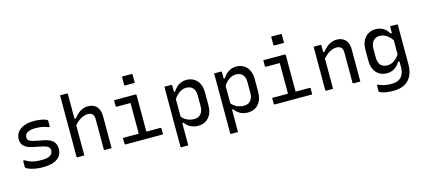

<svg xmlns="http://www.w3.org/2000/svg" viewBox="-69 -1403 4939 2237"><g transform="rotate(-15 2400.0 -284.5)"><path d="M291 -77Q366 -77 397 -99Q428 -121 428 -157Q428 -176 420.5 -188.5Q413 -201 393 -211Q373 -221 335 -229L237 -249Q187 -259 156 -276Q125 -293 110 -319.5Q95 -346 95 -381Q95 -415 109.5 -444Q124 -473 152.5 -494.5Q181 -516 222.5 -528Q264 -540 319 -540Q364 -540 398.5 -534Q433 -528 454.5 -520.5Q476 -513 480 -507Q482 -506 482.5 -504.5Q483 -503 483 -502Q483 -501 483 -499V-426H468Q442 -437 419.5 -443Q397 -449 372 -452Q347 -455 314 -455Q272 -455 244 -446Q216 -437 201 -419.5Q186 -402 186 -379Q186 -362 193 -350Q200 -338 218.5 -329.5Q237 -321 271 -314L371 -294Q425 -284 457 -265Q489 -246 503.5 -218Q518 -190 518 -152Q518 -101 491 -65Q464 -29 412.5 -10.5Q361 8 288 8Q249 8 214.5 3.5Q180 -1 153.5 -8.5Q127 -16 109 -24.5Q91 -33 83 -41Q82 -43 81 -44.5Q80 -46 80 -48V-127H95Q116 -114 137.5 -104.5Q159 -95 182 -89Q205 -83 232 -80Q259 -77 291 -77Z M704 0Q701 0 698.5 -1.5Q696 -3 694.5 -5Q693 -7 693 -11V-750H774Q778 -750 780 -748.5Q782 -747 783.5 -745Q785 -743 785 -739V-443H800Q818 -465 837 -483.5Q856 -502 877.5 -515.5Q899 -529 923 -536Q947 -543 973 -543Q1007 -543 1033.5 -532Q1060 -521 1077.5 -501Q1095 -481 1104.5 -453.5Q1114 -426 1114 -393V0H1033Q1030 0 1027.5 -1.5Q1025 -3 1023.5 -5Q1022 -7 1022 -11V-375Q1022 -416 1002.5 -435.5Q983 -455 947 -455Q926 -455 904 -448.5Q882 -442 860 -429Q838 -416 815 -396Q800 -382 785 -365V0Z M1272 -81H1463V-451H1297Q1294 -451 1291.5 -452.5Q1289 -454 1287.5 -456.5Q1286 -459 1286 -462V-532H1544Q1548 -532 1550 -530.5Q1552 -529 1553.5 -527Q1555 -525 1555 -521V-81H1723Q1727 -81 1729 -79.5Q1731 -78 1732.5 -76Q1734 -74 1734 -70V0H1283Q1280 0 1277.5 -1.5Q1275 -3 1273.5 -5Q1272 -7 1272 -11ZM1446 -774Q1460 -774 1474.5 -774Q1489 -774 1503.5 -774Q1518 -774 1532.5 -774Q1547 -774 1561 -774Q1566 -774 1569 -771Q1572 -768 1572 -763V-665Q1558 -665 1543.5 -665Q1529 -665 1514.5 -665Q1500 -665 1485.5 -665Q1471 -665 1457 -665Q1452 -665 1449 -668Q1446 -671 1446 -676Z M1893 -532H1974Q1978 -532 1980 -530.5Q1982 -529 1983.5 -527Q1985 -525 1985 -521V-445H1999Q2018 -477 2042 -498Q2066 -519 2095.5 -531Q2125 -543 2159 -543Q2211 -543 2250 -519.5Q2289 -496 2311 -452Q2333 -408 2333 -347V-191Q2333 -144 2320.5 -107Q2308 -70 2284.5 -43.5Q2261 -17 2229 -3.5Q2197 10 2157 10Q2124 10 2095 1Q2066 -8 2042.5 -26Q2019 -44 1999 -70H1985V200H1904Q1901 200 1898.5 198.5Q1896 197 1894.5 194.5Q1893 192 1893 189ZM1985 -358V-147Q2011 -115 2044 -99Q2086 -78 2133 -78Q2167 -78 2191 -92.5Q2215 -107 2228.5 -136Q2242 -165 2242 -205V-333Q2242 -365 2234 -388.5Q2226 -412 2211 -427Q2197 -441 2177.5 -448Q2158 -455 2133 -455Q2104 -455 2076.5 -442.5Q2049 -430 2022 -404Q2003 -385 1985 -358Z M2493 -532H2574Q2578 -532 2580 -530.5Q2582 -529 2583.5 -527Q2585 -525 2585 -521V-445H2599Q2618 -477 2642 -498Q2666 -519 2695.5 -531Q2725 -543 2759 -543Q2811 -543 2850 -519.5Q2889 -496 2911 -452Q2933 -408 2933 -347V-191Q2933 -144 2920.5 -107Q2908 -70 2884.5 -43.5Q2861 -17 2829 -3.5Q2797 10 2757 10Q2724 10 2695 1Q2666 -8 2642.5 -26Q2619 -44 2599 -70H2585V200H2504Q2501 200 2498.5 198.5Q2496 197 2494.5 194.5Q2493 192 2493 189ZM2585 -358V-147Q2611 -115 2644 -99Q2686 -78 2733 -78Q2767 -78 2791 -92.5Q2815 -107 2828.5 -136Q2842 -165 2842 -205V-333Q2842 -365 2834 -388.5Q2826 -412 2811 -427Q2797 -441 2777.5 -448Q2758 -455 2733 -455Q2704 -455 2676.5 -442.5Q2649 -430 2622 -404Q2603 -385 2585 -358Z M3072 -81H3263V-451H3097Q3094 -451 3091.5 -452.5Q3089 -454 3087.5 -456.5Q3086 -459 3086 -462V-532H3344Q3348 -532 3350 -530.5Q3352 -529 3353.5 -527Q3355 -525 3355 -521V-81H3523Q3527 -81 3529 -79.5Q3531 -78 3532.5 -76Q3534 -74 3534 -70V0H3083Q3080 0 3077.5 -1.5Q3075 -3 3073.5 -5Q3072 -7 3072 -11ZM3246 -774Q3260 -774 3274.5 -774Q3289 -774 3303.5 -774Q3318 -774 3332.5 -774Q3347 -774 3361 -774Q3366 -774 3369 -771Q3372 -768 3372 -763V-665Q3358 -665 3343.5 -665Q3329 -665 3314.5 -665Q3300 -665 3285.5 -665Q3271 -665 3257 -665Q3252 -665 3249 -668Q3246 -671 3246 -676Z M4114 0H4033Q4030 0 4027.5 -1.5Q4025 -3 4023.5 -5Q4022 -7 4022 -11V-375Q4022 -416 4002.5 -435.5Q3983 -455 3947 -455Q3926 -455 3904 -448.5Q3882 -442 3860 -429Q3838 -416 3815 -396Q3800 -382 3785 -365V0H3704Q3701 0 3699 -0.5Q3697 -1 3695.5 -2.5Q3694 -4 3693.5 -6Q3693 -8 3693 -11V-532H3774Q3778 -532 3780 -530.5Q3782 -529 3783.5 -527Q3785 -525 3785 -521V-443H3800Q3823 -473 3849.5 -495.5Q3876 -518 3907 -530.5Q3938 -543 3973 -543Q4007 -543 4033.5 -532Q4060 -521 4077.5 -501Q4095 -481 4104.5 -453.5Q4114 -426 4114 -393Z M4443 -543Q4479 -543 4507.5 -532Q4536 -521 4559 -500.5Q4582 -480 4599 -450H4615V-532H4696Q4700 -532 4702 -530.5Q4704 -529 4705.5 -527Q4707 -525 4707 -521V-49Q4707 31 4679 88Q4651 145 4596.5 175Q4542 205 4458 205Q4419 205 4384 200Q4349 195 4325.5 187Q4302 179 4293 172Q4292 170 4291 168Q4290 166 4290 164V89H4306Q4329 100 4352 107Q4375 114 4401 117.5Q4427 121 4456 121Q4496 121 4526 111Q4556 101 4575 81Q4589 67 4598 48.5Q4607 30 4611 6Q4615 -18 4615 -48V-108H4598Q4581 -78 4557.5 -56.5Q4534 -35 4505 -23.5Q4476 -12 4441 -12Q4403 -12 4370.5 -25.5Q4338 -39 4315 -64.5Q4292 -90 4279.5 -126Q4267 -162 4267 -208V-342Q4267 -389 4279.5 -426Q4292 -463 4315.5 -489Q4339 -515 4371.5 -529Q4404 -543 4443 -543ZM4615 -192V-364Q4585 -406 4552 -428Q4512 -455 4469 -455Q4435 -455 4411 -440.5Q4387 -426 4373.5 -397.5Q4360 -369 4360 -327V-222Q4360 -191 4368.5 -167Q4377 -143 4391 -128Q4405 -115 4425 -107.5Q4445 -100 4469 -100Q4498 -100 4524.5 -111Q4551 -122 4576 -146Q4596 -165 4615 -192Z"/></g></svg>

Font: Code D OnePiece
Style: Regular
Weight: 400
Version: Version 1.085; ttfautohint (v1.8.4.7-5d5b);Nerd Fonts 3.0.2